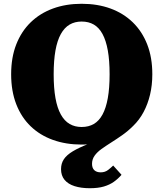

<svg xmlns="http://www.w3.org/2000/svg" viewBox="-20 -748 865 1016"><path d="M412 -76Q449 -76 476.5 -92Q504 -108 522.5 -142Q541 -176 550.5 -229Q560 -282 560 -355Q560 -428 550.5 -481Q541 -534 522.5 -568Q504 -602 476.5 -618Q449 -634 412 -634Q376 -634 348.5 -618Q321 -602 302 -568Q283 -534 273.5 -481Q264 -428 264 -355Q264 -282 273.5 -229Q283 -176 302 -142Q321 -108 348.5 -92Q376 -76 412 -76ZM685 -82Q657 -54 627 -33Q597 -12 568.5 6Q540 24 517 40.5Q494 57 480.5 76Q467 95 467 119Q467 141 479 152.5Q491 164 513 164Q536 164 552.5 151Q569 138 579 128L623 177Q605 198 582.5 214Q560 230 529.5 239Q499 248 455 248Q409 248 374.5 237Q340 226 321.5 203.5Q303 181 303 147Q303 117 318 94.5Q333 72 365.5 52.5Q398 33 449.5 13Q501 -7 572 -32L549 -2Q528 4 506 8.5Q484 13 460.5 15Q437 17 412 17Q329 17 260.5 -7.5Q192 -32 142.5 -79.5Q93 -127 66 -196.5Q39 -266 39 -355Q39 -444 66 -513Q93 -582 142.5 -630Q192 -678 260.5 -703Q329 -728 412 -728Q496 -728 564.5 -703Q633 -678 682.5 -630Q732 -582 759 -513Q786 -444 786 -355Q786 -297 774 -247Q762 -197 740 -155.5Q718 -114 685 -82Z"/></svg>

Font: Roboto Serif ExtraBold
Style: Regular
Weight: 800
Designer: Greg Gazdowicz
Foundry: Commercial Type
Version: Version 1.008